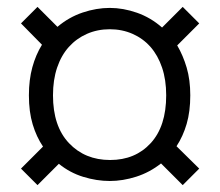

<svg xmlns="http://www.w3.org/2000/svg" viewBox="-20 -617 640 558"><path d="M105 -191Q86 -219 75 -255.5Q64 -292 64 -340Q64 -385 74 -421.5Q84 -458 102 -487L41 -549L89 -597L147 -539Q180 -567 220 -580.5Q260 -594 299 -594Q338 -594 378 -580Q418 -566 451 -537L511 -597L559 -549L495 -485Q512 -456 522.5 -420.5Q533 -385 533 -340Q533 -293 522.5 -257Q512 -221 493 -192L559 -127L511 -79L448 -142Q415 -116 376 -103.5Q337 -91 299 -91Q261 -91 222 -103Q183 -115 151 -141L89 -79L41 -127ZM134 -340Q134 -250 180.5 -201Q227 -152 300 -152Q373 -152 418 -201Q463 -250 463 -340Q463 -385 451 -420.5Q439 -456 417.5 -480.5Q396 -505 365.5 -518.5Q335 -532 299 -532Q263 -532 232.5 -518.5Q202 -505 180 -480.5Q158 -456 146 -420.5Q134 -385 134 -340Z"/></svg>

Font: Carrois Gothic
Style: Regular
Weight: 400
Designer: Ralph du Carrois
Foundry: Ralph du Carrois
Version: Version 1.002